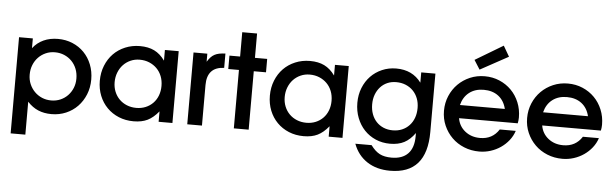

<svg xmlns="http://www.w3.org/2000/svg" viewBox="-58 -1031 4708 1470"><g transform="rotate(5 2296.0 -296.0)"><path d="M57 -552H163V-477Q196 -520 245 -542.5Q294 -565 356 -565Q416 -565 467.5 -543.5Q519 -522 556.5 -483.5Q594 -445 615 -392Q636 -339 636 -277Q636 -215 614.5 -162Q593 -109 555.5 -70Q518 -31 466.5 -9Q415 13 355 13Q298 13 253 -6Q208 -25 170 -66V187H57ZM344 -91Q382 -91 414.5 -105Q447 -119 471 -144Q495 -169 508.5 -202Q522 -235 522 -274Q522 -315 508.5 -349Q495 -383 470.5 -408Q446 -433 413 -447Q380 -461 341 -461Q303 -461 270.5 -446.5Q238 -432 214 -407Q190 -382 176.5 -348Q163 -314 163 -274Q163 -235 177 -202Q191 -169 215.5 -144Q240 -119 273 -105Q306 -91 344 -91Z M702 -274Q702 -337 723.5 -390.5Q745 -444 782.5 -482.5Q820 -521 872.5 -543Q925 -565 986 -565Q1050 -565 1096 -542.5Q1142 -520 1178 -470V-552H1284V0H1178V-80Q1137 -30 1093 -8.5Q1049 13 986 13Q924 13 872 -8.5Q820 -30 782 -68.5Q744 -107 723 -159.5Q702 -212 702 -274ZM816 -273Q816 -234 829.5 -200.5Q843 -167 867.5 -142.5Q892 -118 925.5 -104.5Q959 -91 998 -91Q1037 -91 1069.5 -104.5Q1102 -118 1126 -142.5Q1150 -167 1163 -201Q1176 -235 1176 -275Q1176 -316 1162.5 -350Q1149 -384 1124.5 -408.5Q1100 -433 1066.5 -447Q1033 -461 993 -461Q955 -461 922.5 -446.5Q890 -432 866.5 -407Q843 -382 829.5 -347.5Q816 -313 816 -273Z M1398 -552H1504V-490Q1517 -511 1530 -525Q1543 -539 1559 -547.5Q1575 -556 1595 -560Q1615 -564 1642 -565V-455Q1511 -450 1511 -312V0H1398Z M1756 -449H1674V-552H1756V-739H1870V-552H1964V-449H1870V0H1756Z M2009 -274Q2009 -337 2030.5 -390.5Q2052 -444 2089.5 -482.5Q2127 -521 2179.5 -543Q2232 -565 2293 -565Q2357 -565 2403 -542.5Q2449 -520 2485 -470V-552H2591V0H2485V-80Q2444 -30 2400 -8.5Q2356 13 2293 13Q2231 13 2179 -8.5Q2127 -30 2089 -68.5Q2051 -107 2030 -159.5Q2009 -212 2009 -274ZM2123 -273Q2123 -234 2136.5 -200.5Q2150 -167 2174.5 -142.5Q2199 -118 2232.5 -104.5Q2266 -91 2305 -91Q2344 -91 2376.5 -104.5Q2409 -118 2433 -142.5Q2457 -167 2470 -201Q2483 -235 2483 -275Q2483 -316 2469.5 -350Q2456 -384 2431.5 -408.5Q2407 -433 2373.5 -447Q2340 -461 2300 -461Q2262 -461 2229.5 -446.5Q2197 -432 2173.5 -407Q2150 -382 2136.5 -347.5Q2123 -313 2123 -273Z M2818 36Q2851 81 2887 99.5Q2923 118 2978 118Q3061 118 3104.5 72.5Q3148 27 3148 -61V-86Q3111 -34 3066 -10.5Q3021 13 2957 13Q2897 13 2846.5 -9Q2796 -31 2759.5 -69.5Q2723 -108 2702 -161.5Q2681 -215 2681 -278Q2681 -340 2702 -392.5Q2723 -445 2759.5 -483Q2796 -521 2846.5 -543Q2897 -565 2956 -565Q3080 -565 3148 -473V-552H3257V-103Q3257 219 2975 219Q2872 219 2799 171.5Q2726 124 2693 36ZM2969 -91Q3008 -91 3040 -104.5Q3072 -118 3095.5 -143Q3119 -168 3131.5 -202Q3144 -236 3144 -278Q3144 -318 3131 -351.5Q3118 -385 3094 -409.5Q3070 -434 3037 -447.5Q3004 -461 2964 -461Q2927 -461 2896 -447.5Q2865 -434 2842.5 -409Q2820 -384 2807.5 -350.5Q2795 -317 2795 -276Q2795 -235 2807.5 -201Q2820 -167 2843 -142.5Q2866 -118 2898 -104.5Q2930 -91 2969 -91Z M3546 -683 3760 -811 3807 -730 3591 -612ZM3908 -169Q3895 -129 3868.5 -95.5Q3842 -62 3807 -38Q3772 -14 3730 -0.5Q3688 13 3643 13Q3580 13 3526 -9Q3472 -31 3432.5 -70Q3393 -109 3370 -161.5Q3347 -214 3347 -275Q3347 -336 3369.5 -389Q3392 -442 3431 -481Q3470 -520 3522.5 -542.5Q3575 -565 3636 -565Q3697 -565 3749.5 -542.5Q3802 -520 3840.5 -481Q3879 -442 3901 -388.5Q3923 -335 3923 -273Q3923 -259 3921.5 -249.5Q3920 -240 3918 -228H3467Q3477 -167 3524.5 -129Q3572 -91 3640 -91Q3735 -91 3785 -169ZM3810 -329Q3795 -392 3750 -426.5Q3705 -461 3637 -461Q3571 -461 3526 -426.5Q3481 -392 3465 -329Z M4547 -169Q4534 -129 4507.5 -95.5Q4481 -62 4446 -38Q4411 -14 4369 -0.5Q4327 13 4282 13Q4219 13 4165 -9Q4111 -31 4071.5 -70Q4032 -109 4009 -161.5Q3986 -214 3986 -275Q3986 -336 4008.5 -389Q4031 -442 4070 -481Q4109 -520 4161.5 -542.5Q4214 -565 4275 -565Q4336 -565 4388.5 -542.5Q4441 -520 4479.5 -481Q4518 -442 4540 -388.5Q4562 -335 4562 -273Q4562 -259 4560.5 -249.5Q4559 -240 4557 -228H4106Q4116 -167 4163.5 -129Q4211 -91 4279 -91Q4374 -91 4424 -169ZM4449 -329Q4434 -392 4389 -426.5Q4344 -461 4276 -461Q4210 -461 4165 -426.5Q4120 -392 4104 -329Z"/></g></svg>

Font: Involve SemiBold
Style: Regular
Weight: 600
Designer: Stefan Peev
Foundry: Context Ltd.
Version: Version 1.001